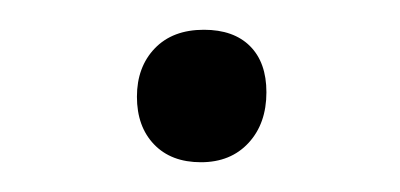

<svg xmlns="http://www.w3.org/2000/svg" viewBox="-20 -309 269 129"><path d="M159 -247Q159 -226 147 -213Q135 -200 115 -200Q95 -200 83.5 -212Q72 -224 72 -244Q72 -264 84 -276.5Q96 -289 117 -289Q137 -289 148 -278Q159 -267 159 -247Z"/></svg>

Font: Alegreya Sans SC
Style: Italic
Weight: 400
Italic angle: -7°
Designer: Juan Pablo del Peral
Foundry: Huerta Tipografica
Version: Version 2.008; ttfautohint (v1.6)